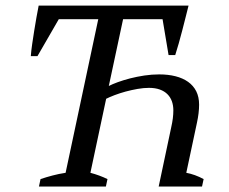

<svg xmlns="http://www.w3.org/2000/svg" viewBox="-20 -683 839 703"><path d="M430.7 -612.8 378.4 -368.2Q390.6 -374.5 411.1 -382.1Q431.6 -389.6 456.3 -396Q481 -402.3 508.5 -406.5Q536.1 -410.6 563 -410.6Q595.7 -410.6 622.6 -403.8Q649.4 -397 668.7 -383.3Q688 -369.6 698.5 -348.9Q709 -328.1 709 -299.8Q709 -270 701.2 -233.9L662.1 -50.3Q693.8 -44.4 725.6 -27.3L719.7 0H561L606.9 -216.8Q610.8 -233.9 612.8 -249.5Q614.7 -265.1 614.7 -278.8Q614.7 -296.9 609.4 -312Q604 -327.1 593 -338.1Q582 -349.1 565.2 -355.2Q548.3 -361.3 525.4 -361.3Q505.9 -361.3 483.6 -357.4Q461.4 -353.5 439.9 -347.7Q418.5 -341.8 399.7 -334.7Q380.9 -327.6 368.7 -321.3L311 -50.3Q344.2 -41.5 373.5 -27.3L367.7 0H122.6L128.4 -27.3Q150.4 -34.7 172.6 -40.5Q194.8 -46.4 220.2 -50.3L339.8 -612.8H195.3L117.2 -477.5H92.8Q94.2 -496.6 97.7 -520.8Q101.1 -544.9 105.2 -570.1Q109.4 -595.2 113.5 -619.4Q117.7 -643.6 121.6 -662.6H670.4Q665.5 -643.6 659.7 -620.1Q653.8 -596.7 647.5 -572.3Q641.1 -547.9 634.5 -524.2Q627.9 -500.5 621.6 -481.4H597.2L575.2 -612.8Z"/></svg>

Font: PT Astra Serif
Style: Italic
Weight: 400
Italic angle: -16°
Designer: A.Korolkova, I. Chaeva
Foundry: ParaType Ltd
Version: Version 1.001